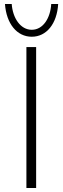

<svg xmlns="http://www.w3.org/2000/svg" viewBox="-20 -947 315 967"><path d="M140 -762C214 -762 267 -827 273 -927H238C234 -856 197 -797 140 -797C83 -797 44 -856 39 -927H5C12 -828 65 -762 140 -762ZM113 -710V0H162V-710Z"/></svg>

Font: Sulaf Light
Style: Regular
Weight: 300
Designer: Bandar Raffah (Arabic) and Santiago Orozco (Latin)
Foundry: Caramella and Typemade
Version: Version 1.005;PS 001.005;hotconv 1.0.88;makeotf.lib2.5.64775